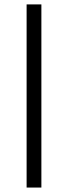

<svg xmlns="http://www.w3.org/2000/svg" viewBox="-20 -760 306 863"><path d="M99.6 -740.2H166V83H99.6Z"/></svg>

Font: Altinn-DIN Condensed
Style: Regular
Weight: 400
Width: 3
Designer: Charles Nix
Foundry: Altinn
Version: Version 2.00